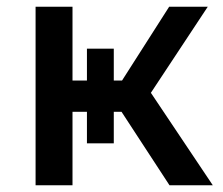

<svg xmlns="http://www.w3.org/2000/svg" viewBox="-20 -552 663 572"><path d="M485 0 342 -219H319V-125H239V-219H196V0H86V-532H196V-312H239V-407H319V-312H343.5L484 -532H599L429.5 -275.5L614 0Z"/></svg>

Font: Argentum Sans
Style: Regular
Weight: 400
Designer: Julieta Ulanovsky, Owen Earl, Chris M. Simpson, Rasmus Andersson, Cristiano Sobral
Foundry: The Argentum Sans Project Authors
Version: Version 3.135; ttfautohint (v1.8.4.7-5d5b-dirty)